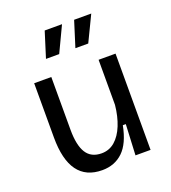

<svg xmlns="http://www.w3.org/2000/svg" viewBox="-138 -852 865 969"><g transform="rotate(-20 294.5 -368.0)"><path d="M246 13Q72 13 72 -226V-517H164V-234Q164 -150 190 -109Q216 -68 272 -68Q313 -68 343.5 -94.5Q374 -121 393 -168Q412 -215 418 -275V-517H509V0H428L436 -165H420Q402 -72 357.5 -29.5Q313 13 246 13ZM241 -612H170L213 -749H306ZM397 -612H328L371 -749H463Z"/></g></svg>

Font: Bricolage Grotesque 12pt
Style: Regular
Weight: 400
Designer: Mathieu Triay
Foundry: Atelier Triay
Version: Version 1.001; ttfautohint (v1.8.4.7-5d5b);gftools[0.9.33.de